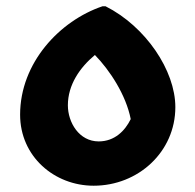

<svg xmlns="http://www.w3.org/2000/svg" viewBox="-20 -580 621 611"><path d="M316 -560H306C170 -514 44 -380 44 -215C44 -82 153 11 278 11C420 11 538 -97 538 -239C538 -356 443 -496 316 -560ZM294 -130C232 -130 196 -190 196 -245C196 -310 234 -365 282 -405C329 -357 381 -278 396 -201C378 -164 345 -130 294 -130Z"/></svg>

Font: Kufam Arabic Latin Roman Bold
Style: Regular
Weight: 700
Designer: Wael Morcos & Artur Schmal
Version: Version 1.200;PS 001.200;hotconv 1.0.88;makeotf.lib2.5.64775